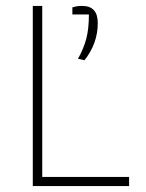

<svg xmlns="http://www.w3.org/2000/svg" viewBox="-20 -630 494 650"><path d="M91 -610H123V-31H417V0H91ZM244 -431Q263 -465 272 -498.5Q281 -532 281 -581H225V-605Q240 -610 258 -610Q311 -610 311 -552Q311 -483 266 -426Z"/></svg>

Font: Athiti ExtraLight
Style: Regular
Weight: 250
Version: Version 1.032